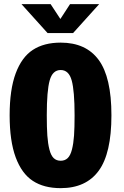

<svg xmlns="http://www.w3.org/2000/svg" viewBox="-20 -916 610 946"><path d="M468.5 -895.5 340 -753H214.5L86 -895.5H229.5L277.5 -822.5L325 -895.5ZM279 11Q196.5 11 141.8 -24.8Q87 -60.5 57.2 -141Q27.5 -221.5 27.5 -348Q27.5 -474 57.2 -554.2Q87 -634.5 141.8 -670.2Q196.5 -706 279 -706Q403.5 -706 466.2 -620.8Q529 -535.5 529 -348Q529 -160 466.2 -74.5Q403.5 11 279 11ZM347.5 -348Q347.5 -468.5 333.2 -519.8Q319 -571 279 -571Q239 -571 224.8 -519.8Q210.5 -468.5 210.5 -348Q210.5 -287.5 213.2 -248Q216 -208.5 223.5 -179.2Q231 -150 244.5 -137Q258 -124 279 -124Q300 -124 313.5 -137Q327 -150 334.5 -179.2Q342 -208.5 344.8 -248Q347.5 -287.5 347.5 -348Z"/></svg>

Font: League Mono Narrow ExtraBold
Style: Regular
Weight: 800
Width: 3
Designer: Tyler Finck
Foundry: The League of Moveable Type / Tyler Finck
Version: Version 2.210